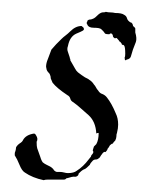

<svg xmlns="http://www.w3.org/2000/svg" viewBox="-20 -300 251 325"><path d="M192 -198Q191 -199 191 -203Q192 -204 192 -209Q192 -221 190 -223Q189 -224 188.5 -224Q188 -224 188 -224Q186 -224 186 -226Q185 -227 184.5 -228Q184 -229 182 -230Q182 -231 179 -234Q177 -237 175 -235Q174 -235 172 -237Q171 -238 171 -240Q171 -241 170 -242Q168 -245 165 -242Q160 -242 158 -243L155 -247L152 -250Q150 -252 146.5 -252.5Q143 -253 139 -253Q130 -253 128 -258Q126 -261 127 -262Q127 -263 128 -264V-265Q130 -267 133 -267Q135 -267 139 -269Q141 -270 145 -274Q149 -278 153 -279Q158 -279 159 -280Q163 -279 167 -279Q171 -279 175 -278Q186 -278 190 -275Q194 -273 195 -269Q196 -265 201 -262H202L204 -260Q204 -259 205 -258V-257Q205 -256 205.5 -256Q206 -256 206 -255Q208 -254 208 -253.5Q208 -253 209 -252V-245Q212 -235 210 -229L205 -216L202 -206Q201 -200 194 -199Q194 -198 192 -198ZM54 5Q35 1 22 -8Q17 -11 13 -21Q11 -26 9 -30Q7 -34 5 -37Q5 -38 5 -40Q5 -42 6 -44Q7 -47 7 -49Q7 -51 8 -52Q10 -55 13 -57Q18 -60 19 -63Q24 -72 38 -74Q39 -73 40 -73Q40 -73 40 -72.5Q40 -72 41 -71Q45 -65 42 -60Q42 -52 43 -49L48 -35Q51 -25 54 -24Q55 -23 59 -21L65 -18Q67 -17 70 -14Q72 -10 76 -9H81Q85 -9 88.5 -8Q92 -7 95 -7Q105 -7 110 -11Q121 -18 130 -30Q131 -31 132 -32.5Q133 -34 134 -35Q134 -37 137 -40Q139 -43 137 -45Q137 -46 139 -52L143 -56Q147 -63 147 -75Q144 -75 143 -74Q142 -94 130 -105Q124 -110 117.5 -116Q111 -122 104 -127Q100 -129 99 -133Q98 -137 94 -139Q76 -151 69 -160L66 -167Q66 -169 65.5 -171Q65 -173 64 -175Q60 -179 59 -182Q59 -183 58.5 -184.5Q58 -186 58 -187Q58 -193 61 -200L67 -216L75 -225L84 -234Q87 -237 91 -240Q95 -243 99 -247Q108 -256 118 -256Q119 -255 120.5 -254Q122 -253 122 -251V-250Q121 -248 116 -246L109 -243Q98 -238 95 -222Q93 -217 95 -212Q97 -206 98 -203Q98 -201 99 -200V-198Q101 -194 103 -191Q105 -188 107 -184Q109 -180 112 -177.5Q115 -175 118 -173L124 -169Q126 -168 128 -167Q130 -166 131 -165Q136 -162 139 -157Q141 -155 142.5 -152Q144 -149 146 -147Q149 -142 153 -141Q158 -139 161 -135Q169 -125 176 -108Q180 -100 180 -89Q180 -86 179.5 -82.5Q179 -79 178 -75Q177 -73 177 -69Q177 -66 175 -62Q174 -61 173 -60Q172 -59 171 -57Q169 -57 166 -54Q164 -50 162 -48Q162 -46 159 -43Q158 -42 157 -43Q156 -43 154 -41L151 -37Q149 -33 147 -32Q145 -30 142 -30Q139 -30 137 -28Q133 -24 132 -21Q126 -15 124 -14Q120 -13 115 -8L113 -6Q113 -4 112 -3Q109 0 105 -1Q102 -1 96 1L92 2Q91 4 88 4H61Q56 4 54 5Z"/></svg>

Font: Estonia
Style: Regular
Weight: 400
Designer: Robert E. Leuschke
Foundry: Robert E. Leuschke
Version: Version 1.014; ttfautohint (v1.8.3)